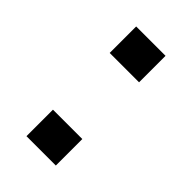

<svg xmlns="http://www.w3.org/2000/svg" viewBox="-161 -556 615 615"><g transform="rotate(45 146.5 -248.5)"><path d="M80 -377V-497H213V-377ZM80 0V-120H213V0Z"/></g></svg>

Font: Nunito Sans 7pt SemiExpanded Medium
Style: Regular
Weight: 500
Width: 6
Designer: Vernon Adams
Foundry: Vernon Adams
Version: Version 3.101;gftools[0.9.27]